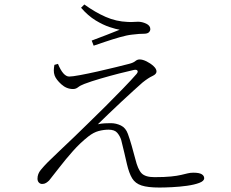

<svg xmlns="http://www.w3.org/2000/svg" viewBox="-20 -821 1040 865"><path d="M225.1 -528.8 241.2 -533.2Q264.6 -476.1 292 -476.1Q305.7 -476.1 341.1 -482.7Q376.5 -489.3 419.7 -499Q462.9 -508.8 501.7 -518.3Q540.5 -527.8 561 -533.2Q580.6 -538.1 589.6 -545.7Q598.6 -553.2 608.9 -553.2Q622.6 -553.2 640.4 -544.4Q658.2 -535.6 671.6 -523.2Q685.1 -510.7 685.1 -499Q685.1 -486.8 666.7 -478.5Q648.4 -470.2 622.1 -449.2Q606.9 -436 581.5 -412.8Q556.2 -389.6 526.4 -362.1Q496.6 -334.5 468.8 -307.6Q440.9 -280.8 420.9 -261.2Q436 -264.6 451.9 -265.4Q467.8 -266.1 479 -266.1Q502.9 -266.1 524.7 -255.6Q546.4 -245.1 556.2 -217.8Q564.9 -193.8 573.2 -164.8Q581.5 -135.7 589.8 -104Q601.1 -57.6 617.9 -40.3Q634.8 -22.9 675.8 -22.9Q722.2 -22.9 750.5 -25.9Q778.8 -28.8 796.1 -33Q813.5 -37.1 825.4 -40Q837.4 -43 851.1 -43Q877.4 -43 888.7 -36.1Q899.9 -29.3 899.9 -18.1Q899.9 -5.4 877.9 2.9Q856 11.2 822.8 15.9Q789.6 20.5 755.6 22.2Q721.7 23.9 698.2 23.9Q646 23.9 617.7 14.6Q589.4 5.4 575.4 -17.6Q561.5 -40.5 551.8 -82Q546.9 -103.5 539.8 -133.8Q532.7 -164.1 525.9 -190.9Q520.5 -208 508.5 -222.4Q496.6 -236.8 469.2 -236.8Q447.3 -236.8 424.3 -230.7Q401.4 -224.6 377.9 -206.1Q340.8 -176.8 308.3 -140.1Q275.9 -103.5 248.8 -68.4Q221.7 -33.2 201.2 -7.8Q194.8 -1.5 187.3 3.2Q179.7 7.8 169.9 7.8Q161.1 7.8 155 1.2Q148.9 -5.4 148.9 -16.1Q148.9 -37.6 163.6 -55.4Q178.2 -73.2 195.8 -90.8Q216.8 -111.3 248.3 -141.4Q279.8 -171.4 313.5 -203.4Q347.2 -235.4 374 -262.2Q412.6 -299.3 455.3 -342Q498 -384.8 535.6 -423.6Q573.2 -462.4 595.2 -487.8Q603 -497.6 599.1 -502.9Q595.2 -508.3 583 -505.9Q558.1 -500.5 517.1 -490Q476.1 -479.5 433.3 -467Q390.6 -454.6 359.9 -442.9Q341.8 -436 331.8 -428Q321.8 -419.9 309.1 -419.9Q279.8 -419.9 256.3 -441.2Q232.9 -462.4 226.1 -481Q222.2 -492.2 222.4 -504.2Q222.7 -516.1 225.1 -528.8ZM519 -687Q502.9 -689.5 473.9 -699Q444.8 -708.5 410.6 -729.2Q376.5 -750 345.2 -786.1L359.9 -800.8Q408.7 -765.6 456.1 -744.9Q503.4 -724.1 555.2 -722.2Q572.3 -721.2 581.1 -722.2Q589.8 -723.1 602.1 -723.1Q620.1 -723.1 638.7 -714.4Q657.2 -705.6 657.2 -689.9Q657.2 -681.6 650.6 -675.3Q644 -668.9 627 -668.9Q616.7 -668.9 606.4 -668.2Q596.2 -667.5 575.2 -665Q551.8 -662.6 518.8 -653.1Q485.8 -643.6 453.9 -632.8Q421.9 -622.1 401.9 -615.2L393.1 -638.2Q422.9 -649.4 459.2 -663.3Q495.6 -677.2 519 -687Z"/></svg>

Font: Source Han Serif CN ExtraLight
Style: Regular
Weight: 250
Designer: Ryoko NISHIZUKA  (kana & ideographs); Frank Grießhammer (Latin, Greek & Cyrillic); Wenlong ZHANG  (bopomofo); Sandoll Co
Foundry: Adobe Systems Incorporated
Version: Version 1.001;PS 1.001;hotconv 16.6.54;makeotf.lib2.5.65590